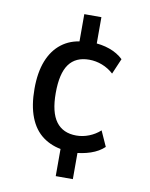

<svg xmlns="http://www.w3.org/2000/svg" viewBox="-83 -675 663 851"><g transform="rotate(10 249.0 -249.5)"><path d="M227 115V-25L241 -5Q187 -12 147.5 -41Q108 -70 87.5 -122.5Q67 -175 67 -250Q67 -324 87.5 -376Q108 -428 147 -458Q186 -488 240 -493L227 -468V-614H304V-472L281 -497Q326 -496 362.5 -483Q399 -470 424 -446L394 -376Q371 -397 342.5 -408Q314 -419 284 -419Q223 -419 193 -377.5Q163 -336 163 -248Q163 -161 194 -119.5Q225 -78 285 -78Q314 -78 342 -89Q370 -100 392 -120L423 -51Q399 -28 362 -15.5Q325 -3 282 -1L304 -22V115Z"/></g></svg>

Font: Nunito Sans 10pt Condensed SemiBold
Style: Regular
Weight: 600
Width: 3
Designer: Vernon Adams
Foundry: Vernon Adams
Version: Version 3.101;gftools[0.9.27]